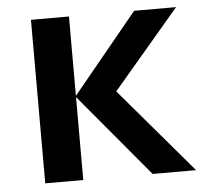

<svg xmlns="http://www.w3.org/2000/svg" viewBox="-44 -588 673 634"><g transform="rotate(-5 292.5 -271.0)"><path d="M423 -542H562L341 -282L581 0H437L207 -275V0H81V-542H207V-279Z"/></g></svg>

Font: Noto Sans SemiBold
Style: Regular
Weight: 600
Designer: Monotype Design Team
Foundry: Monotype Imaging Inc.
Version: Version 2.007